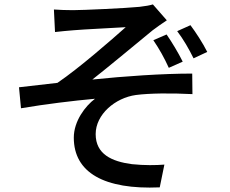

<svg xmlns="http://www.w3.org/2000/svg" viewBox="-20 -798 1040 869"><path d="M224 -755 229 -653C255 -656 286 -659 312 -661C354 -665 506 -672 549 -675C486 -619 340 -491 240 -423C189 -417 120 -409 66 -403L75 -308C187 -327 311 -342 410 -351C366 -318 314 -250 314 -175C314 -16 453 61 703 50L724 -53C687 -50 634 -49 577 -55C486 -67 413 -100 413 -191C413 -280 501 -355 595 -368C656 -376 754 -377 851 -372L850 -465C716 -465 542 -453 398 -438C473 -497 598 -601 671 -661C688 -674 718 -695 735 -706L672 -778C659 -774 638 -770 611 -767C552 -761 354 -752 311 -752C279 -752 252 -753 224 -755ZM734 -642 674 -616C702 -575 724 -535 744 -491L807 -519C786 -561 758 -607 734 -642ZM842 -684 782 -657C810 -620 835 -577 856 -534L918 -563C898 -603 866 -652 842 -684Z"/></svg>

Font: Noto Sans CJK HK Medium
Style: Regular
Weight: 500
Designer: Ryoko NISHIZUKA 西塚涼子 (kana, bopomofo & ideographs); Paul D. Hunt (Latin, Greek & Cyrillic); Sandoll Communications 산돌커뮤니
Foundry: Adobe
Version: Version 2.004;hotconv 1.0.118;makeotfexe 2.5.65603